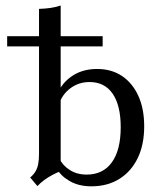

<svg xmlns="http://www.w3.org/2000/svg" viewBox="-20 -652 594 686"><path d="M326.6 -405.6Q378.2 -405.6 415.7 -380.6Q453.2 -355.6 474.2 -309.7Q495.2 -263.7 495.2 -200.8Q495.2 -134.7 471.8 -86.7Q448.4 -38.7 406 -12.5Q363.7 13.7 306.5 13.7Q261.3 13.7 228.6 -5.2Q196 -24.2 182.3 -50.8L192.7 -85.5Q203.2 -61.3 229 -44.8Q254.8 -28.2 289.5 -28.2Q348.4 -28.2 379.8 -72.2Q411.3 -116.1 411.3 -197.6Q411.3 -275 382.7 -316.9Q354 -358.9 300 -358.9Q261.3 -358.9 231.5 -336.7Q201.6 -314.5 189.5 -276.6L180.6 -302.4Q193.5 -348.4 232.7 -377Q271.8 -405.6 326.6 -405.6ZM196.8 -40.3Q181.5 -34.7 166.5 -26.6Q151.6 -18.5 138.3 -8.9Q125 0.8 113.7 12.9L87.9 -17.7Q100.8 -29 107.3 -40.3Q113.7 -51.6 116.5 -66.1Q119.4 -80.6 119.4 -102.4V-206.5H196.8V0ZM119.4 -206.5V-620.2Q141.9 -621 161.3 -623.8Q180.6 -626.6 196.8 -632.3V-206.5ZM5.6 -486.3V-522.6H346.8V-486.3Z"/></svg>

Font: Playfair 9pt
Style: Regular
Weight: 400
Designer: Claus Eggers Sørensen
Foundry: Claus Eggers Sørensen
Version: Version 2.203